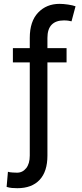

<svg xmlns="http://www.w3.org/2000/svg" viewBox="-20 -780 430 1004"><path d="M328.1 -528.3V-453.6H228V33.7Q228 116.7 187.3 160.4Q146.5 204.1 70.8 204.1Q55.7 204.1 42.2 202.9Q28.8 201.7 14.6 197.3L21.5 118.2Q29.3 121.1 46.4 122.1Q63.5 123 69.3 123Q98.1 123 116.9 99.4Q135.7 75.7 135.7 33.7V-453.6H47.4V-528.3H135.7V-581.5Q135.7 -668.5 179.4 -714.1Q223.1 -759.8 291 -759.8Q311.5 -759.8 336.2 -756.1Q360.8 -752.4 375 -747.1L354 -668.5Q346.7 -670.4 336.7 -671.9Q326.7 -673.3 314 -673.3Q272 -673.3 250 -650.6Q228 -627.9 228 -581.5V-528.3Z"/></svg>

Font: Adwaita Sans
Style: Regular
Weight: 400
Designer: Rasmus Andersson
Foundry: rsms
Version: Version 4.001;git-9221beed3